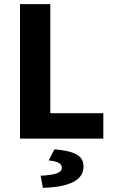

<svg xmlns="http://www.w3.org/2000/svg" viewBox="-20 -672 558 931"><path d="M77 -652V0H481V-123H224V-652ZM177 180 188 239C313 235 385 204 385 136C385 87 351 61 244 52L216 106C261 110 280 122 280 141C280 164 255 176 177 180Z"/></svg>

Font: Cambridge Sans Bold
Style: Regular
Weight: 700
Version: Version 2.020;PS 002.020;hotconv 1.0.88;makeotf.lib2.5.64775